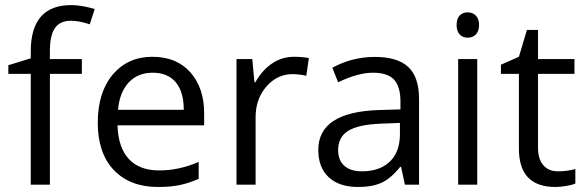

<svg xmlns="http://www.w3.org/2000/svg" viewBox="-20 -733 2323 762"><path d="M304.9 -498.5V-439.8H178V0H102.1V-439.8H13.1V-474.2L102.1 -501.5V-529.3Q102.1 -712.8 262.9 -712.8Q302.8 -712.8 355.9 -697.2L336.2 -636.5Q293.7 -650.7 261.4 -650.7Q218.4 -650.7 198.2 -621.8Q178 -593 178 -530.8V-498.5Z M606.7 9.1Q496 9.1 431.7 -58.1Q368 -125.4 368 -245.7Q368 -366 427.2 -436.8Q487.4 -507.6 584.2 -507.6Q681 -507.6 735.6 -445.9Q790.2 -384.2 790.2 -283.6V-235.6H446.4Q448.9 -148.1 490.9 -102.4Q532.9 -56.6 612 -56.6Q691.1 -56.6 768.5 -90.5V-23.3Q729.5 -6.1 693.1 1.5Q656.7 9.1 606.7 9.1ZM709.3 -297.3Q709.3 -368.6 677.5 -406.5Q645.6 -444.4 586.2 -444.4Q526.8 -444.4 490.6 -405.5Q454.5 -366.5 448.4 -297.3Z M1146.1 -507.6Q1180.5 -507.6 1205.8 -502.5L1195.7 -432.3Q1165.8 -438.8 1141.1 -438.8Q1080.4 -438.8 1037.4 -389.8Q994.4 -340.7 994.4 -267.4V0H918.6V-498.5H981.3L989.9 -406.5H993.4Q1021.2 -455.5 1060.4 -481.5Q1099.6 -507.6 1146.1 -507.6Z M1322 -137Q1322 -96.6 1346.8 -74.8Q1371.6 -53.1 1416.1 -53.1Q1487.4 -53.1 1527.3 -91.8Q1567.2 -130.4 1567.2 -200.2V-245.2L1491.9 -242.2Q1401.9 -238.6 1362 -213.9Q1322 -189.1 1322 -137ZM1643.1 0H1587L1571.8 -70.8H1568.3Q1530.8 -24.3 1493.9 -7.6Q1457 9.1 1401.4 9.1Q1326.6 9.1 1284.9 -29.3Q1243.2 -67.7 1243.2 -138Q1243.2 -288.7 1484.3 -296.3L1569.3 -298.8V-329.6Q1569.3 -389.3 1544 -416.8Q1518.7 -444.4 1459.8 -444.4Q1400.9 -444.4 1322 -406.5L1298.8 -464.1Q1377.7 -507.1 1467.6 -507.1Q1557.6 -507.1 1600.4 -467.1Q1643.1 -427.2 1643.1 -340.2Z M1868.6 -596.3Q1855.9 -583.4 1836.2 -583.4Q1816.5 -583.4 1804.3 -596.3Q1792.2 -609.2 1792.2 -634Q1792.2 -658.7 1804.3 -671.4Q1816.5 -684 1836.2 -684Q1855.9 -684 1868.6 -671.1Q1881.2 -658.2 1881.2 -633.7Q1881.2 -609.2 1868.6 -596.3ZM1874.1 -498.5V0H1798.3V-498.5Z M2115.3 -146.6Q2115.3 -101.6 2136.2 -77.4Q2157.2 -53.1 2193.9 -53.1Q2230.5 -53.1 2263.4 -62.2V-4.6Q2251.8 1 2226.7 5.1Q2201.7 9.1 2184 9.1Q2039.4 9.1 2039.4 -143.1V-439.8H1968.1V-476.2L2039.4 -507.6L2071.3 -614.3H2115.3V-498.5H2259.9V-439.8H2115.3Z"/></svg>

Font: Khula
Style: Regular
Weight: 400
Designer: Erin McLaughlin, Steve Matteson
Version: Version 1.000;PS 1.0;hotconv 1.0.72;makeotf.lib2.5.5900; ttf